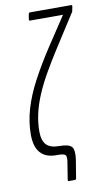

<svg xmlns="http://www.w3.org/2000/svg" viewBox="-91 -728 504 903"><g transform="rotate(-10 160.5 -276.5)"><path d="M162 130Q157 130 158 123L170 48Q176 17 169.5 8.5Q163 0 134 0H125Q75 0 49.5 -29Q24 -58 24 -116Q24 -176 42 -237.5Q60 -299 95 -365Q130 -431 179 -506L271 -645H113Q108 -645 109 -652L113 -676Q115 -683 119 -683H317Q322 -683 321 -676L317 -656Q316 -652 315.5 -650.5Q315 -649 313 -647L216 -496Q180 -440 151.5 -390Q123 -340 104 -295Q85 -250 75.5 -207.5Q66 -165 66 -124Q66 -80 85 -60Q104 -40 146 -40Q193 -40 206 -24Q219 -8 212 38L198 123Q197 130 191 130Z"/></g></svg>

Font: Sofia Sans Extra Condensed Light
Style: Italic
Weight: 300
Italic angle: -9°
Version: Version 4.100